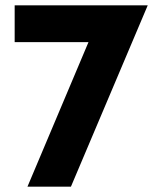

<svg xmlns="http://www.w3.org/2000/svg" viewBox="-20 -700 594 720"><path d="M83 0 338 -604 379 -542H35V-680H534L246 0Z"/></svg>

Font: Teachers
Style: Regular
Weight: 400
Designer: Alfredo Marco Pradil, Chank Diesel
Version: Version 1.001